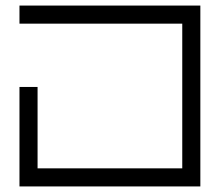

<svg xmlns="http://www.w3.org/2000/svg" viewBox="-20 -670 790 690"><path d="M115 -65H635V-585H50V-650H700V-585V-65V0H50V-65V-357.5H115ZM115 -65Z"/></svg>

Font: skuare
Style: Regular
Weight: 400
Designer: Dinesh Verma
Version: 0.0.1;FontRapid 1.4.1